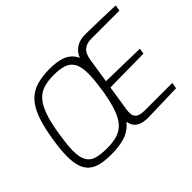

<svg xmlns="http://www.w3.org/2000/svg" viewBox="-129 -1054 1373 1373"><g transform="rotate(-45 558.0 -367.0)"><path d="M339 6Q284 6 241 -3Q198 -12 168 -34.5Q138 -57 122 -99Q106 -141 106 -207Q106 -242 110 -283.5Q114 -325 122 -374Q140 -485 167.5 -557Q195 -629 235.5 -668.5Q276 -708 331.5 -724Q387 -740 460 -740Q513 -740 555.5 -730.5Q598 -721 628.5 -696.5Q659 -672 675 -628.5Q691 -585 691 -518Q691 -484 687 -441.5Q683 -399 676 -350Q658 -238 629.5 -168Q601 -98 560.5 -60Q520 -22 465 -8Q410 6 339 6ZM350 -47Q408 -47 451.5 -59.5Q495 -72 526.5 -105.5Q558 -139 580 -201Q602 -263 618 -361Q625 -409 629 -448Q633 -487 633 -518Q633 -590 611 -626.5Q589 -663 549 -675.5Q509 -688 450 -688Q393 -688 349 -675Q305 -662 273.5 -627.5Q242 -593 219 -529Q196 -465 180 -363Q173 -317 168.5 -278Q164 -239 164 -209Q164 -141 184 -106Q204 -71 245 -59Q286 -47 350 -47ZM711 6Q685 6 660 0.5Q635 -5 615.5 -20Q596 -35 586.5 -63.5Q577 -92 584 -137L657 -597Q666 -650 690 -680Q714 -710 747.5 -722.5Q781 -735 818 -734Q892 -733 966.5 -731Q1041 -729 1116 -726L1108 -681H821Q778 -681 750 -659Q722 -637 713 -583L683 -392L1019 -385L1012 -342L674 -338L644 -144Q638 -104 648 -83Q658 -62 679.5 -55Q701 -48 730 -48H1010L1002 -2Q931 0 858 2Q785 4 711 6Z"/></g></svg>

Font: Exo Thin Light
Style: Italic
Weight: 300
Italic angle: -9°
Version: Version 2.000